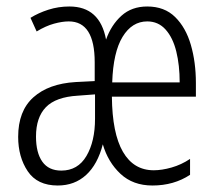

<svg xmlns="http://www.w3.org/2000/svg" viewBox="-20 -562 668 592"><path d="M434 -542Q487 -542 520 -509.5Q553 -477 568.5 -423.5Q584 -370 584 -306V-264H325Q326 -151 359 -94Q392 -37 454 -37Q479 -37 509 -45.5Q539 -54 566 -72V-23Q516 10 450 10Q390 10 351.5 -26Q313 -62 297 -117Q281 -55 245.5 -22.5Q210 10 158 10Q95 10 65.5 -34Q36 -78 36 -140Q36 -220 83 -262Q130 -304 213 -309L272 -312V-370Q272 -496 192 -496Q172 -496 146.5 -489Q121 -482 93 -465L74 -507Q98 -522 129 -532Q160 -542 194 -542Q288 -542 307 -440Q323 -485 354.5 -513.5Q386 -542 434 -542ZM434 -496Q387 -496 358 -448.5Q329 -401 326 -308H534Q534 -361 523.5 -403.5Q513 -446 490.5 -471Q468 -496 434 -496ZM220 -267Q152 -263 121.5 -231.5Q91 -200 91 -141Q91 -91 110.5 -63.5Q130 -36 169 -36Q220 -36 246.5 -81Q273 -126 273 -196V-271Z"/></svg>

Font: Noto Sans Ethiopic ExtraCondensed Light
Style: Regular
Weight: 300
Width: 2
Designer: Monotype Design Team
Foundry: Monotype Imaging Inc.
Version: Version 2.102; ttfautohint (v1.8.4.7-5d5b)